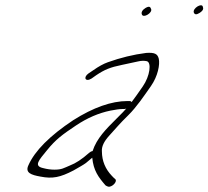

<svg xmlns="http://www.w3.org/2000/svg" viewBox="-20 -674 784 722"><path d="M708.8 -627C711.9 -619 718.4 -618 729.8 -625C745.7 -635 745.2 -642 742.6 -649C739 -664 703.7 -643 708.8 -627ZM527.2 -644C515.7 -637 510.3 -628 513.4 -620C518.5 -604 554.3 -626 548.2 -640C545.7 -647 542.6 -653 527.2 -644ZM324.7 -379 341.6 -391C372.9 -412 394.3 -421 438.8 -430C466.7 -436 486.7 -440 499.2 -443C511.7 -446 522.7 -446 531.7 -444C550.7 -440 544.1 -388 516.9 -349C500.1 -325 488.7 -308 474.8 -290C473.3 -293 470.8 -294 466.8 -294H458.8C399.8 -294 331 -270 255.3 -222C167.8 -164 110.7 -107 86.6 -52C73.8 -24 97.9 -16 131.9 -10C177.5 -1 206.4 -7 256.3 -33C277.2 -45 293.6 -54 303 -61L326.9 -81C331.3 -33 349.9 -8 376.7 23C382.7 27 388.7 29 392.2 28C407.7 25 420.6 7 414 0C411 -2 407 -6 400.4 -13C376.7 -38 363.5 -68 363.2 -104C361.6 -123 370.9 -142 390.8 -164C416.6 -192 427.9 -207 462.7 -241C494 -272 520.7 -312 547.4 -350C574.1 -388 581.8 -432 577.1 -453C572.5 -472 560.9 -477 529.9 -475C482 -469 433.1 -457 385.7 -440C368.8 -434 350.8 -424 330.9 -410L313 -398C291.6 -383 301.3 -364 324.7 -379ZM455 -266C450.1 -260 437.6 -247 418.3 -228C379.1 -189 343.8 -154 328.2 -106C322.7 -105 318.2 -102 314.8 -99C287.9 -75 264.6 -60 243.6 -52C219.7 -42 212.7 -36 184.7 -36C170.7 -36 156.7 -38 141.7 -42C105.6 -50 126.5 -72 156.7 -109C189.9 -150 214.7 -168 265.5 -202C308.8 -231 351.6 -249 395.1 -258C415 -262 430 -264 439 -264H447C450 -264 452.5 -265 455 -266Z"/></svg>

Font: MewTooHand
Style: UltimateIta
Weight: 400
Designer: Mew Too, Robert Jablonski
Version: Version 0.77